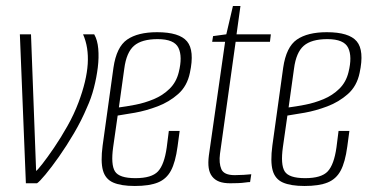

<svg xmlns="http://www.w3.org/2000/svg" viewBox="-20 -609 1236 638"><path d="M66 0 46 -495H83L100 -41Q104 -43 120.5 -64Q137 -85 159.5 -118Q182 -151 204 -190Q226 -229 241 -269Q268 -341 271.5 -396.5Q275 -452 256 -495H293Q304 -476 306.5 -447Q309 -418 305 -385Q301 -352 292 -317Q283 -282 269 -252Q251 -209 226 -166.5Q201 -124 176 -88.5Q151 -53 131 -29Q111 -5 103 0Z M428 9Q382 9 356 -2.5Q330 -14 322 -43Q314 -72 321 -125L357 -384Q367 -453 402.5 -477.5Q438 -502 502 -502Q576 -502 601.5 -471.5Q627 -441 611 -367Q602 -323 572 -296.5Q542 -270 503.5 -255.5Q465 -241 428.5 -234.5Q392 -228 371 -225L356 -120Q348 -62 362 -39.5Q376 -17 430 -17Q484 -17 505 -39.5Q526 -62 534 -119L541 -174H577L570 -122Q563 -70 548 -42Q533 -14 504.5 -2.5Q476 9 428 9ZM375 -252Q399 -255 430 -261Q461 -267 491 -279.5Q521 -292 543.5 -314Q566 -336 574 -369Q587 -421 573 -450Q559 -479 504 -479Q451 -479 425.5 -457Q400 -435 393 -381Z M745 0Q723 0 708.5 -5.5Q694 -11 685 -22.5Q676 -34 673.5 -51Q671 -68 674 -92L728 -470H685L688 -489L732 -495L754 -589H779L766 -495H880L877 -470H763L711 -98Q707 -67 715.5 -47Q724 -27 760 -27Q774 -27 790 -28Q806 -29 815 -30L811 -4Q805 -4 794.5 -2.5Q784 -1 771 -0.5Q758 0 745 0Z M992 9Q946 9 920 -2.5Q894 -14 886 -43Q878 -72 885 -125L921 -384Q931 -453 966.5 -477.5Q1002 -502 1066 -502Q1140 -502 1165.5 -471.5Q1191 -441 1175 -367Q1166 -323 1136 -296.5Q1106 -270 1067.5 -255.5Q1029 -241 992.5 -234.5Q956 -228 935 -225L920 -120Q912 -62 926 -39.5Q940 -17 994 -17Q1048 -17 1069 -39.5Q1090 -62 1098 -119L1105 -174H1141L1134 -122Q1127 -70 1112 -42Q1097 -14 1068.5 -2.5Q1040 9 992 9ZM939 -252Q963 -255 994 -261Q1025 -267 1055 -279.5Q1085 -292 1107.5 -314Q1130 -336 1138 -369Q1151 -421 1137 -450Q1123 -479 1068 -479Q1015 -479 989.5 -457Q964 -435 957 -381Z"/></svg>

Font: Alumni Sans Thin ExtraLight
Style: Italic
Weight: 250
Italic angle: -8°
Version: Version 1.016